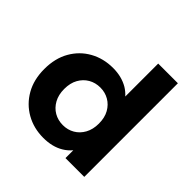

<svg xmlns="http://www.w3.org/2000/svg" viewBox="-192 -905 1076 1076"><g transform="rotate(45 346.0 -367.0)"><path d="M303 8Q227 8 166 -26.5Q105 -61 69.5 -123Q34 -185 34 -269Q34 -354 69.5 -416Q105 -478 166 -512Q227 -546 303 -546Q371 -546 422 -516Q445 -502 464 -481V-742H620V0H471V-62Q451 -38 424 -22Q374 8 303 8ZM330 -120Q368 -120 399 -138Q430 -156 448.5 -189.5Q467 -223 467 -269Q467 -316 448.5 -349Q430 -382 399 -400Q368 -418 330 -418Q291 -418 260 -400Q229 -382 210.5 -349Q192 -316 192 -269Q192 -223 210.5 -189.5Q229 -156 260 -138Q291 -120 330 -120Z"/></g></svg>

Font: Montserrat Z
Style: Bold
Weight: 700
Designer: Julieta Ulanovsky
Foundry: Julieta Ulanovsky
Version: Version 8.000